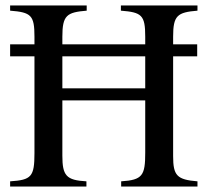

<svg xmlns="http://www.w3.org/2000/svg" viewBox="-20 -682 763 702"><path d="M702 0V-19C627 -25 613 -40 613 -111V-476H701V-520H613V-548C613 -625 628 -637 702 -643V-662H422V-643C498 -637 511 -627 511 -548V-520H208V-548C208 -626 224 -637 297 -643V-662H17V-643C94 -637 106 -626 106 -548V-520H17V-476H106V-122C106 -36 95 -24 17 -19V0H296V-19C222 -23 208 -40 208 -113V-315H511V-124C511 -40 501 -24 423 -19V0ZM511 -359H208V-476H511Z"/></svg>

Font: STIXGeneral
Style: Regular
Weight: 400
Designer: MicroPress Inc., with final additions and corrections provided by Coen Hoffman, Elsevier (retired)
Version: Version 1.1.0